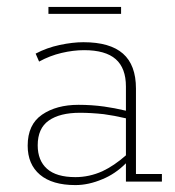

<svg xmlns="http://www.w3.org/2000/svg" viewBox="-20 -525 506 555"><path d="M198 10Q131 10 95.5 -20Q60 -50 60 -104Q60 -165 101.5 -193.5Q143 -222 207 -222Q245 -222 281 -217Q310 -213 344 -205V-275Q344 -328 314.5 -354Q285 -380 223 -380Q192 -380 158 -372Q124 -364 93 -347L83 -370Q115 -387 152.5 -395Q190 -403 221 -403Q298 -403 335.5 -370Q373 -337 373 -269V-22H448V0H344V-53Q313 -22 276 -7Q236 10 198 10ZM198 -13Q238 -13 276 -30Q310 -46 344 -76V-183Q310 -191 280 -195Q243 -199 211 -199Q153 -199 121 -176.5Q89 -154 89 -105Q89 -61 116 -37Q143 -13 198 -13ZM120 -485V-505H330V-485Z"/></svg>

Font: Rokkitt SemiBold Thin
Style: Regular
Weight: 250
Version: Version 3.103